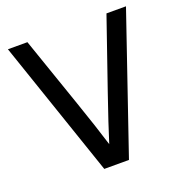

<svg xmlns="http://www.w3.org/2000/svg" viewBox="-127 -822 895 935"><g transform="rotate(-20 320.0 -354.0)"><path d="M14.2 -708H115.2L240.2 -346.2Q289.1 -205.1 319.8 -105Q347.7 -194.8 399.9 -346.2L524.9 -708H626L383.8 0H255.9Z"/></g></svg>

Font: Sarala
Style: Regular
Weight: 400
Designer: Andres Torresi
Foundry: Huerta Tipografica
Version: Version 1.004;PS 001.003;hotconv 1.0.70;makeotf.lib2.5.58329